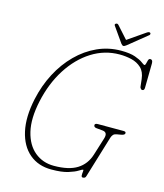

<svg xmlns="http://www.w3.org/2000/svg" viewBox="-125 -943 894 1047"><g transform="rotate(15 322.0 -419.5)"><path d="M465 -713.5Q515.5 -713.5 545 -703Q574.5 -692.5 588.5 -681.8Q602.5 -671 607 -671Q612 -671 614 -681Q616 -691 619.2 -700.8Q622.5 -710.5 630.5 -710.5Q644.5 -710.5 644.5 -690L642.5 -551.5Q642.5 -536 630 -536Q625.5 -536 621.8 -541Q618 -546 617.5 -549L612.5 -593Q608 -633.5 585.2 -654.8Q562.5 -676 529.8 -683.8Q497 -691.5 462.5 -691.5Q378 -691.5 305.5 -645.8Q233 -600 181 -518.8Q129 -437.5 106 -331.5Q84 -229.5 101 -158.2Q118 -87 163.5 -49.5Q209 -12 272 -12Q356 -12 403 -41.5Q450 -71 467.5 -127.5L498.5 -226.5Q510.5 -264 479 -267L443.5 -270.5Q428.5 -272 428.5 -284.5Q429 -294 446 -294H591Q605.5 -294 603.5 -283Q602 -274 581 -270.5L558 -266.5Q546 -264.5 539.8 -257.5Q533.5 -250.5 530 -239.5L458.5 -4Q456.5 4 451.5 6.5Q446.5 9 441.5 9Q433 9 432.8 -1.5Q432.5 -12 434 -22.5Q435.5 -33 432 -33Q427.5 -33 410.2 -22Q393 -11 357.8 0Q322.5 11 264 11Q189.5 11 139.5 -31.5Q89.5 -74 72 -152Q54.5 -230 77 -335.5Q94.5 -416.5 130.5 -485.2Q166.5 -554 217.8 -605.2Q269 -656.5 331.8 -685Q394.5 -713.5 465 -713.5ZM486.5 -750.5Q475 -741.5 470 -741.5Q463 -741.5 456 -750.5L396 -836Q390.5 -844 399 -848.5Q407 -853 414 -845L475 -777L573.5 -845Q586 -853.5 592.5 -848.5Q595 -846.5 594.8 -842.5Q594.5 -838.5 592 -836Z"/></g></svg>

Font: Fraunces144ptSuperSoftThinItalic
Style: Italic
Weight: 100
Italic angle: -16°
Version: Version 1.000;[0bf87f6ff]